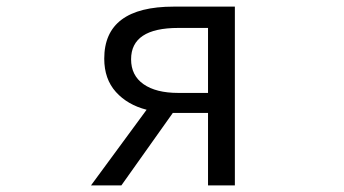

<svg xmlns="http://www.w3.org/2000/svg" viewBox="-20 -560 1040 580"><path d="M608.4 -279.3V-475.6H518.6Q376 -475.6 376 -380.9Q376 -332 413.6 -305.7Q451.2 -279.3 518.6 -279.3ZM504.9 -540H689.5V0H608.4V-218.8H502.9H502L346.7 0H254.9L422.9 -228.5Q365.2 -243.2 330.1 -282.2Q294.9 -321.3 294.9 -382.8Q294.9 -540 504.9 -540Z"/></svg>

Font: Gen Shin Gothic Monospace Normal
Style: Regular
Weight: 350
Designer: [Source Han Sans]
Ryoko NISHIZUKA  (kana & ideographs); Paul D. Hunt (Latin, Greek & Cyrillic); Wenlong ZHANG  (bopomofo
Version: Version 1.002.20150607